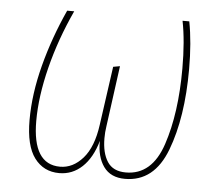

<svg xmlns="http://www.w3.org/2000/svg" viewBox="-44 -567 716 625"><g transform="rotate(5 314.5 -254.5)"><path d="M60 -154Q60 -239 84.5 -333Q109 -427 151 -519H174Q130 -424 106 -328.5Q82 -233 82 -153Q82 -11 172 -11Q214 -11 246.5 -48Q279 -85 289 -158L316 -350L338 -354L311 -155Q308 -136 308 -116Q308 -68 326.5 -39.5Q345 -11 387 -11Q472 -11 506.5 -114.5Q541 -218 541 -364Q541 -454 528 -519H550Q563 -451 563 -364Q563 -206 522 -98Q481 10 386 10Q339 10 316 -22Q293 -54 294 -106Q278 -50 246 -20Q214 10 171 10Q120 10 90 -30Q60 -70 60 -154Z"/></g></svg>

Font: Fira Sans Extra Condensed Thin
Style: Italic
Weight: 250
Width: 3
Italic angle: -8°
Designer: Carrois Corporate & Edenspiekermann AG
Foundry: Carrois Corporate GbR & Edenspiekermann AG
Version: Version 4.203